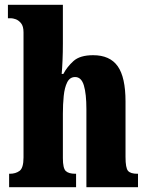

<svg xmlns="http://www.w3.org/2000/svg" viewBox="-20 -780 616 800"><path d="M18 0V-56H21Q45 -56 61.5 -68Q78 -80 78 -124V-645Q78 -671 67.5 -683.5Q57 -696 45 -700Q33 -704 26 -704H13V-760H242V-599Q242 -562 240.5 -527.5Q239 -493 237 -472H244Q259 -501 286 -525.5Q313 -550 368 -550Q438 -550 470.5 -504Q503 -458 503 -357V-126Q503 -80 513.5 -68Q524 -56 552 -56H555V0H340V-325Q340 -389 329.5 -424Q319 -459 293 -459Q271 -459 260 -437Q249 -415 245.5 -380Q242 -345 242 -306V-121Q242 -79 254 -67.5Q266 -56 294 -56H297V0Z"/></svg>

Font: Noto Serif Bengali ExtraCondensed Black
Style: Regular
Weight: 900
Width: 2
Designer: Juan Bruce, Universal Thirst, Indian Type Foundry and the Monotype Design Team.
Foundry: Monotype Imaging Inc.
Version: Version 2.003; ttfautohint (v1.8.4.7-5d5b)